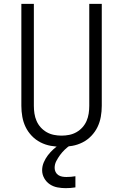

<svg xmlns="http://www.w3.org/2000/svg" viewBox="-20 -755 640 998"><path d="M300 8Q272 8 244 3Q216 -2 190.5 -15Q165 -28 145 -49Q125 -70 113 -95Q101 -120 96 -148Q91 -176 91 -205V-735H156V-205Q156 -185 159 -165Q162 -145 170 -126.5Q178 -108 191.5 -93Q205 -78 222.5 -68Q240 -58 260 -54Q280 -50 300 -50Q320 -50 340 -54Q360 -58 377.5 -68Q395 -78 408.5 -93Q422 -108 430 -126.5Q438 -145 441 -165Q444 -185 444 -205V-735H509V-205Q509 -176 504 -148Q499 -120 487 -95Q475 -70 455 -49Q435 -28 409.5 -15Q384 -2 356 3Q328 8 300 8ZM321 223Q300 223 278.5 219Q257 215 239 203Q221 191 210 171.5Q199 152 199 130Q199 109 207.5 89Q216 69 229 52Q242 35 258 20.5Q274 6 292 -5L297 -8H345V0Q330 10 316.5 23Q303 36 292 51Q281 66 272.5 82.5Q264 99 264 118Q264 129 269 139Q274 149 283 155Q292 161 303 163Q314 165 325 165Q337 165 349 164Q361 163 372 161V219Q360 221 347 222Q334 223 321 223Z"/></svg>

Font: Iosevka Aile Custom Light
Style: Regular
Weight: 300
Designer: Belleve Invis
Foundry: Belleve Invis
Version: Version 17.0.2; ttfautohint (v1.8.3)